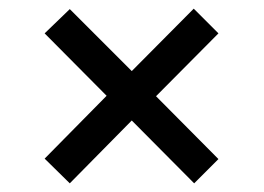

<svg xmlns="http://www.w3.org/2000/svg" viewBox="-20 -580 609 443"><path d="M141 -157 284 -302 428 -157 484 -213 340 -358 484 -503 427 -560 284 -416 141 -559 83 -503 226 -359 83 -214Z"/></svg>

Font: Noto Serif Thai Black
Style: Regular
Weight: 900
Designer: Monotype Design Team
Foundry: Monotype Imaging Inc.
Version: Version 2.002